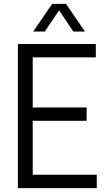

<svg xmlns="http://www.w3.org/2000/svg" viewBox="-20 -966 537 986"><path d="M148 -68.5H477V0H72V-740H472V-671.5H148V-414H425V-345.5H148ZM416.5 -804H356.5L283.5 -913L210 -804H150.5L248 -946H319Z"/></svg>

Font: Encode Sans Condensed
Style: Regular
Weight: 400
Width: 3
Designer: Multiple Designers
Foundry: Impallari Type
Version: Version 2.000